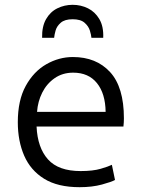

<svg xmlns="http://www.w3.org/2000/svg" viewBox="-20 -767 592 798"><path d="M311 11Q220 11 163.5 -24Q107 -59 80.5 -120Q54 -181 54 -259Q54 -350 87 -410Q120 -470 172.5 -500Q225 -530 283 -530Q380 -530 437.5 -467.5Q495 -405 495 -275Q495 -268 494.5 -258.5Q494 -249 493 -241H132Q136 -153 179.5 -104.5Q223 -56 315 -56Q366 -56 398.5 -65.5Q431 -75 445 -82L458 -19Q444 -11 403.5 0Q363 11 311 11ZM134 -302H419Q418 -378 383 -421.5Q348 -465 284 -465Q240 -465 207 -442Q174 -419 155.5 -382Q137 -345 134 -302ZM155 -610Q154 -657 171.5 -687.5Q189 -718 218.5 -732.5Q248 -747 282 -747Q316 -747 345.5 -732.5Q375 -718 393 -687.5Q411 -657 409 -610H360Q359 -622 353.5 -640Q348 -658 331.5 -672.5Q315 -687 282 -687Q249 -687 232.5 -672.5Q216 -658 211 -640Q206 -622 205 -610Z"/></svg>

Font: Ubuntu Sans
Style: Regular
Weight: 400
Designer: Dalton Maag Ltd
Foundry: Dalton Maag Ltd
Version: Version 1.006; ttfautohint (v1.8.4.7-5d5b)